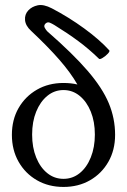

<svg xmlns="http://www.w3.org/2000/svg" viewBox="-20 -728 502 759"><path d="M231 11Q172 11 126 -15.5Q80 -42 53.5 -88.5Q27 -135 27 -195Q27 -255 53.5 -301Q80 -347 126 -373.5Q172 -400 231 -400Q261 -400 286 -394Q259 -441 214.5 -492Q170 -543 103 -606Q81 -626 79 -648.5Q77 -671 92 -687Q106 -702 129 -707Q152 -712 185 -695Q252 -660 313 -615.5Q374 -571 412 -529Q415 -525 406 -515.5Q397 -506 385.5 -499Q374 -492 371 -496Q332 -534 289.5 -565.5Q247 -597 195 -629Q185 -635 176.5 -638.5Q168 -642 160 -635Q152 -627 157 -618Q162 -609 167 -604Q268 -516 326.5 -448Q385 -380 410 -320Q435 -260 435 -195Q435 -135 408.5 -88.5Q382 -42 336 -15.5Q290 11 231 11ZM231 -21Q267 -21 295 -43.5Q323 -66 339 -106Q355 -146 355 -196Q355 -247 339 -286.5Q323 -326 295 -349Q267 -372 231 -372Q195 -372 167 -349Q139 -326 123 -286.5Q107 -247 107 -196Q107 -145 123 -105.5Q139 -66 167 -43.5Q195 -21 231 -21Z"/></svg>

Font: Junicode SmExp
Style: Regular
Weight: 400
Width: 6
Designer: Peter S. Baker
Version: Version 2.205; ttfautohint (v1.8.4)